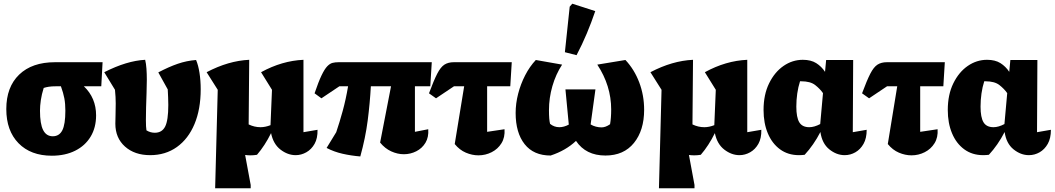

<svg xmlns="http://www.w3.org/2000/svg" viewBox="-20 -828 5697 1037"><path d="M499 -205Q499 -139 469.5 -90Q440 -41 386 -14Q332 13 260 13Q146 13 80 -54.5Q14 -122 14 -239Q14 -358 83.5 -425Q153 -492 277 -492H534L527 -362H433Q499 -299 499 -205ZM283 -362Q259 -362 243.5 -359.5Q228 -357 216 -353Q205 -318 200.5 -287Q196 -256 196 -230Q196 -159 213 -125.5Q230 -92 265 -92Q300 -92 316.5 -124Q333 -156 333 -230Q333 -268 327.5 -297Q322 -326 309 -362Z M791 10Q707 10 655 -36.5Q603 -83 603 -160Q603 -174 604 -206.5Q605 -239 605 -270Q605 -304 601 -343L543 -438Q665 -500 764 -505Q769 -485 771 -457Q773 -429 773 -397Q773 -364 771.5 -325Q770 -286 769 -248Q768 -210 768 -180Q768 -141 771 -124Q792 -111 816 -111Q855 -111 872 -144.5Q889 -178 889 -261Q889 -282 888 -303Q887 -324 886 -345L835 -437Q892 -467 940 -483.5Q988 -500 1039 -504Q1051 -476 1057.5 -434.5Q1064 -393 1064 -346Q1064 -238 1030.5 -158Q997 -78 935.5 -34Q874 10 791 10Z M1142 189 1156 -343 1096 -438Q1214 -500 1326 -505L1323 -156Q1354 -141 1387 -141Q1413 -141 1441 -152L1449 -343L1390 -438Q1503 -500 1619 -505V-114L1695 -127Q1696 -81 1679 -51Q1662 -21 1634.5 -5.5Q1607 10 1577 10Q1534 10 1495 -20Q1456 -50 1444 -109Q1411 -42 1368 8Q1351 11 1333 11Q1318 11 1304 9L1334 171V189Z M1926 17Q1877 13 1830.5 2.5Q1784 -8 1744 -29L1796 -114Q1814 -167 1831 -229Q1848 -291 1860 -362H1813L1716 -297L1679 -324Q1700 -386 1716.5 -420.5Q1733 -455 1747.5 -470Q1762 -485 1776.5 -488.5Q1791 -492 1809 -492H2312L2304 -362H2221V-116L2293 -130Q2296 -87 2278 -57Q2260 -27 2228.5 -11Q2197 5 2161 5Q2127 5 2093 -10.5Q2059 -26 2033 -58L2092 -362H1983Q1978 -271 1966 -177.5Q1954 -84 1926 17Z M2335 -297 2297 -324Q2323 -394 2341.5 -430Q2360 -466 2380.5 -479Q2401 -492 2431 -492H2744L2736 -362H2611V-116L2705 -130Q2708 -86 2688.5 -54.5Q2669 -23 2635.5 -6Q2602 11 2564 11Q2530 11 2496 -3.5Q2462 -18 2436 -50L2487 -362H2432Z M2954 12Q2862 12 2813.5 -49.5Q2765 -111 2765 -218Q2765 -269 2778.5 -321.5Q2792 -374 2816.5 -421.5Q2841 -469 2874 -504L3016 -479Q2982 -427 2963.5 -363Q2945 -299 2945 -233Q2945 -205 2946.5 -188Q2948 -171 2951 -159Q2973 -141 3001 -141Q3026 -141 3052 -155V-156L3034 -345H3196L3170 -156Q3183 -148 3198.5 -144Q3214 -140 3229 -140Q3251 -140 3275 -157Q3281 -191 3281 -237Q3281 -365 3206 -479L3358 -504Q3406 -453 3432.5 -383Q3459 -313 3459 -235Q3459 -124 3404 -56Q3349 12 3250 12Q3144 12 3091 -67Q3036 -15 2954 12ZM3094 -530 3031 -546 3057 -792 3071 -808 3195 -768Q3174 -706 3149 -646.5Q3124 -587 3094 -530Z M3539 189 3553 -343 3493 -438Q3611 -500 3723 -505L3720 -156Q3751 -141 3784 -141Q3810 -141 3838 -152L3846 -343L3787 -438Q3900 -500 4016 -505V-114L4092 -127Q4093 -81 4076 -51Q4059 -21 4031.5 -5.5Q4004 10 3974 10Q3931 10 3892 -20Q3853 -50 3841 -109Q3808 -42 3765 8Q3748 11 3730 11Q3715 11 3701 9L3731 171V189Z M4326 8Q4311 10 4295 10Q4236 10 4193 -21.5Q4150 -53 4127 -108Q4104 -163 4104 -234Q4104 -317 4134 -378Q4164 -439 4212 -472Q4260 -505 4316 -505Q4360 -505 4388.5 -487Q4417 -469 4436 -440L4442 -504H4588L4586 -114L4661 -127Q4661 -81 4644 -51Q4627 -21 4600 -5.5Q4573 10 4542 10Q4498 10 4459 -21.5Q4420 -53 4411 -115Q4393 -80 4371.5 -49Q4350 -18 4326 8ZM4281 -252Q4281 -194 4297 -167.5Q4313 -141 4351 -141Q4378 -141 4410 -158L4425 -325Q4409 -348 4383 -368.5Q4357 -389 4307 -389Q4304 -389 4301 -389Q4291 -358 4286 -323Q4281 -288 4281 -252Z M4674 -297 4636 -324Q4662 -394 4680.5 -430Q4699 -466 4719.5 -479Q4740 -492 4770 -492H5083L5075 -362H4950V-116L5044 -130Q5047 -86 5027.5 -54.5Q5008 -23 4974.5 -6Q4941 11 4903 11Q4869 11 4835 -3.5Q4801 -18 4775 -50L4826 -362H4771Z M5321 8Q5306 10 5290 10Q5231 10 5188 -21.5Q5145 -53 5122 -108Q5099 -163 5099 -234Q5099 -317 5129 -378Q5159 -439 5207 -472Q5255 -505 5311 -505Q5355 -505 5383.5 -487Q5412 -469 5431 -440L5437 -504H5583L5581 -114L5656 -127Q5656 -81 5639 -51Q5622 -21 5595 -5.5Q5568 10 5537 10Q5493 10 5454 -21.5Q5415 -53 5406 -115Q5388 -80 5366.5 -49Q5345 -18 5321 8ZM5276 -252Q5276 -194 5292 -167.5Q5308 -141 5346 -141Q5373 -141 5405 -158L5420 -325Q5404 -348 5378 -368.5Q5352 -389 5302 -389Q5299 -389 5296 -389Q5286 -358 5281 -323Q5276 -288 5276 -252Z"/></svg>

Font: Piazzolla ExtraBold
Style: Regular
Weight: 800
Designer: Juan Pablo del Peral
Foundry: Huerta Tipografica
Version: Version 1.330